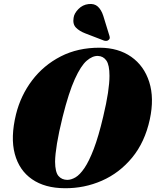

<svg xmlns="http://www.w3.org/2000/svg" viewBox="-20 -959 804 990"><path d="M494.5 -713Q590.5 -712.5 656.8 -666Q723 -619.5 749.5 -536.2Q776 -453 752.5 -343.5Q727 -226 661.5 -146.5Q596 -67 505.2 -27.2Q414.5 12.5 313.5 11.5Q211.5 11 145.2 -34.8Q79 -80.5 56.2 -165.5Q33.5 -250.5 62.5 -369.5Q86.5 -466.5 145.5 -544.5Q204.5 -622.5 293 -668Q381.5 -713.5 494.5 -713ZM326.5 -31.5Q347 -31.5 369.2 -44.5Q391.5 -57.5 415.2 -92.2Q439 -127 463.5 -191Q488 -255 512 -357Q529 -428 536.8 -480Q544.5 -532 544.5 -568Q544.5 -624 528.5 -646.8Q512.5 -669.5 485.5 -670.5Q457.5 -672 427.2 -646Q397 -620 365.8 -551.2Q334.5 -482.5 303 -356.5Q283 -275.5 273.8 -219Q264.5 -162.5 264 -125.5Q264.5 -72 281.2 -52Q298 -32 326.5 -31.5ZM512.5 -877.5 544 -775Q546 -769 546 -763.5Q546 -758 540.5 -753.5Q535.5 -748.5 528.2 -748.2Q521 -748 515.5 -750L419.5 -787Q389.5 -798.5 371.8 -816.5Q354 -834.5 359.5 -867.5Q362.5 -890 384.2 -912.2Q406 -934.5 436.5 -938Q466.5 -941.5 484.5 -925Q502.5 -908.5 512.5 -877.5Z"/></svg>

Font: Fraunces 72pt Black
Style: Italic
Weight: 900
Italic angle: -16°
Version: Version 1.000;[b76b70a41]